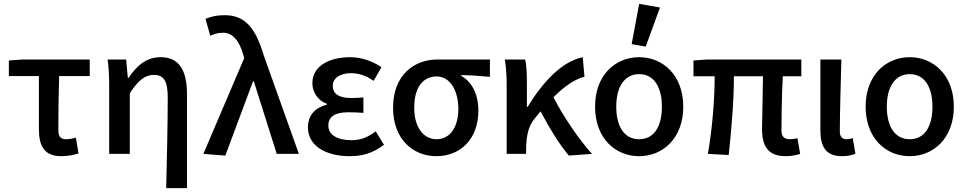

<svg xmlns="http://www.w3.org/2000/svg" viewBox="-20 -799 5015 997"><path d="M182 -128C182 -40 211 12 297 12C332 12 364 5 388 -2L374 -84C355 -79 339 -76 323 -76C297 -76 283 -88 283 -122C283 -205 284 -304 287 -404H446V-490H97L26 -485V-404H182Z M851 -294C851 -164 847 21 843 178H951V-308C951 -432 912 -502 814 -502C743 -502 694 -463 647 -394H644L635 -490H539C546 -438 547 -388 547 -349V0H654V-315C700 -384 733 -410 780 -410C831 -410 851 -377 851 -294Z M1036 0 1150 9 1294 -377H1298L1417 0H1532L1350 -510C1308 -652 1253 -720 1149 -720C1100 -720 1074 -712 1047 -701L1072 -613C1091 -622 1109 -629 1138 -629C1187 -629 1222 -590 1243 -515L1248 -497Z M1579 -137C1579 -42 1672 12 1795 12C1861 12 1913 -2 1974 -47L1931 -117C1887 -83 1847 -71 1806 -71C1729 -71 1685 -100 1685 -147C1685 -193 1719 -216 1788 -216C1813 -216 1839 -215 1867 -213V-293C1843 -291 1823 -290 1803 -290C1737 -290 1708 -314 1708 -353C1708 -395 1748 -419 1803 -419C1845 -419 1884 -405 1920 -379L1961 -450C1914 -482 1857 -502 1798 -502C1694 -502 1602 -459 1602 -367C1602 -323 1628 -278 1678 -260V-256C1621 -241 1579 -205 1579 -137Z M2021 -239C2021 -77 2124 12 2246 12C2370 12 2464 -76 2464 -224C2464 -309 2431 -374 2375 -405V-409C2428 -408 2469 -405 2524 -400V-490H2251C2132 -490 2021 -411 2021 -239ZM2360 -234C2360 -136 2315 -76 2247 -76C2179 -76 2131 -138 2131 -239C2131 -351 2180 -402 2248 -402C2320 -402 2360 -324 2360 -234Z M3054 0C2984 -77 2903 -198 2854 -294C2912 -352 2962 -386 3015 -401L3006 -502C2897 -480 2796 -370 2720 -244H2716V-373C2716 -417 2714 -461 2707 -490H2601C2610 -443 2611 -388 2611 -349V0H2712V-27C2713 -94 2724 -145 2756 -183C2767 -196 2777 -209 2787 -221C2833 -133 2887 -46 2934 9Z M3299 -779 3260 -570 3333 -557 3407 -760ZM3070 -245C3070 -81 3175 12 3299 12C3422 12 3528 -81 3528 -245C3528 -409 3422 -502 3299 -502C3175 -502 3070 -409 3070 -245ZM3417 -245C3417 -142 3376 -76 3299 -76C3222 -76 3180 -142 3180 -245C3180 -347 3222 -414 3299 -414C3376 -414 3417 -347 3417 -245Z M3937 -128C3937 -40 3969 12 4059 12C4091 12 4117 6 4135 0L4121 -81C4104 -78 4092 -76 4083 -76C4053 -76 4038 -88 4038 -122C4038 -160 4039 -302 4045 -403H4141V-490H3652L3581 -485V-403H3691C3691 -280 3679 -136 3656 0L3764 6C3778 -127 3791 -274 3791 -403H3942C3941 -306 3937 -171 3937 -128Z M4240 -122C4240 -38 4268 12 4352 12C4385 12 4404 6 4422 -1L4408 -82C4397 -78 4386 -76 4378 -76C4354 -76 4341 -87 4341 -116C4341 -220 4346 -364 4349 -490H4240Z M4475 -245C4475 -81 4580 12 4704 12C4827 12 4933 -81 4933 -245C4933 -409 4827 -502 4704 -502C4580 -502 4475 -409 4475 -245ZM4822 -245C4822 -142 4781 -76 4704 -76C4627 -76 4585 -142 4585 -245C4585 -347 4627 -414 4704 -414C4781 -414 4822 -347 4822 -245Z"/></svg>

Font: Cambridge Sans Medium
Style: Regular
Weight: 500
Version: Version 2.020;PS 002.020;hotconv 1.0.88;makeotf.lib2.5.64775